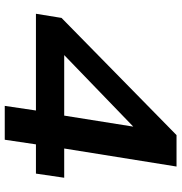

<svg xmlns="http://www.w3.org/2000/svg" viewBox="2 -746 745 788"><g transform="rotate(90 374.0 -352.5)"><path d="M415 0 434 -128H37L54 -233L535 -705H664L590 -244H710L693 -128H573L554 0ZM455 -244 506 -564H538L161 -200L158 -244Z"/></g></svg>

Font: Nunito Sans 10pt Expanded
Style: Bold Italic
Weight: 700
Width: 7
Italic angle: -9°
Designer: Vernon Adams
Foundry: Vernon Adams
Version: Version 3.101;gftools[0.9.27]